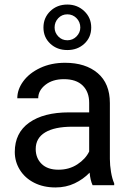

<svg xmlns="http://www.w3.org/2000/svg" viewBox="-20 -814 568 844"><path d="M276 -794Q320 -794 350.5 -765Q381 -736 381 -693Q381 -650 351 -622Q321 -594 276 -594Q231 -594 201 -622Q171 -650 171 -693Q171 -736 201 -765Q231 -794 276 -794ZM276 -637Q300 -637 316.5 -654Q333 -671 333 -693Q333 -717 316.5 -734Q300 -751 276 -751Q252 -751 236 -734Q220 -717 220 -693Q220 -671 236 -654Q252 -637 276 -637ZM261 -466Q211 -466 179.5 -441Q148 -416 148 -382H56Q56 -421 82.5 -457Q109 -493 157 -515.5Q205 -538 266 -538Q356 -538 409.5 -492.5Q463 -447 463 -361V-115Q463 -88 468 -58Q473 -28 482 -8V0H387Q377 -21 374 -55Q346 -26 308 -8Q270 10 224 10Q171 10 130.5 -10.5Q90 -31 67.5 -67Q45 -103 45 -146Q45 -230 108.5 -275Q172 -320 283 -320H372V-362Q372 -410 343.5 -438Q315 -466 261 -466ZM372 -148V-257H298Q220 -257 178.5 -232Q137 -207 137 -159Q137 -119 163 -93.5Q189 -68 237 -68Q284 -68 320 -91.5Q356 -115 372 -148Z"/></svg>

Font: Freesentation 5 Medium
Style: Regular
Weight: 500
Designer: glyphs from Roboto by Christian Robertson / Hangul glyphs from Noto Sans CJK(Source Han Sans) by Jang Soo-young and Kang
Foundry: PT&
Version: Version 2.001